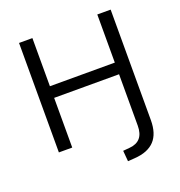

<svg xmlns="http://www.w3.org/2000/svg" viewBox="-156 -837 1091 1162"><g transform="rotate(-20 390.0 -256.0)"><path d="M470 193 464 124 508 120Q553 116 576 89Q599 62 599 11V-320H181V0H95V-705H181V-395H599V-705H685V6Q685 50 674.5 83Q664 116 643 138.5Q622 161 590 174Q558 187 513 190Z"/></g></svg>

Font: Nunito Sans 10pt
Style: Regular
Weight: 400
Designer: Vernon Adams
Foundry: Vernon Adams
Version: Version 3.101;gftools[0.9.27]